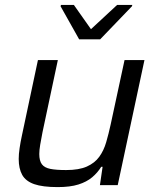

<svg xmlns="http://www.w3.org/2000/svg" viewBox="-20 -755 639 783"><path d="M215.3 8Q153.9 8 119.3 -4.1Q84.7 -16.3 70.5 -41.9Q56.3 -67.6 56.3 -106.8Q56.3 -126.2 59.9 -150.6Q63.4 -175 69.4 -202.5L134.7 -510H215.9L153.2 -215.1Q147.8 -187.7 144 -165.1Q140.2 -142.4 140.2 -127Q140.2 -98.9 151 -84.8Q161.8 -70.8 185.9 -66.1Q209.9 -61.5 249.7 -61.5Q302.1 -61.5 334.2 -75.8Q366.4 -90.2 384.8 -115.6Q403.2 -141 413.1 -175.1Q423 -209.2 431.5 -248.2L487.9 -510H569.1L460.1 0H387.5L398.4 -74.8H392.8Q378.1 -50.8 355.8 -32Q333.4 -13.2 299.7 -2.6Q265.9 8 215.3 8ZM302.8 -594.6 227.1 -729.3 228.6 -734.8H281.3L351 -636L457.5 -734.8H519.6L518 -729.3L388.5 -594.6Z"/></svg>

Font: Saira Thin
Style: Italic
Weight: 100
Italic angle: -12°
Designer: Hector Gatti with collaboration of the Omnibus-Type team
Foundry: Omnibus-Type
Version: Version 1.101